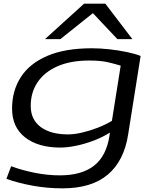

<svg xmlns="http://www.w3.org/2000/svg" viewBox="-20 -810 857 1050"><path d="M15 168 41 99Q100 121 170 135Q240 149 307 149Q427 149 494.5 96Q562 43 579 -69L581 -85Q542 -60 493.5 -41.5Q445 -23 396.5 -13Q348 -3 310 -3Q189 -3 117.5 -58.5Q46 -114 46 -216Q46 -314 94 -388.5Q142 -463 239 -504.5Q336 -546 482 -546Q528 -546 578 -540.5Q628 -535 673.5 -525.5Q719 -516 749 -504L681 -76Q659 69 570 144.5Q481 220 322 220Q238 220 158.5 205.5Q79 191 15 168ZM640 -451Q611 -460 571 -469.5Q531 -479 468 -479Q367 -479 295.5 -448Q224 -417 186 -361Q148 -305 148 -231Q148 -156 202.5 -115.5Q257 -75 352 -75Q386 -75 429 -85Q472 -95 514.5 -111.5Q557 -128 592 -149ZM226 -596 440 -790H556L704 -596H622L488 -738L310 -596Z"/></svg>

Font: Georama ExtraExtended
Style: Italic
Weight: 400
Width: 8
Italic angle: -9°
Designer: Jean-Baptiste Levee
Foundry: Production Type
Version: Version 1.000